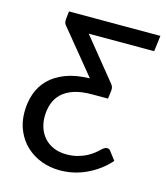

<svg xmlns="http://www.w3.org/2000/svg" viewBox="-109 -799 769 891"><g transform="rotate(15 275.5 -354.0)"><path d="M541.5 -640H227L387 -443Q393.5 -435.5 395.5 -427.5Q397.5 -419.5 396.5 -412L391.5 -372H315Q263 -372 227.5 -360Q192 -348 170.2 -326.8Q148.5 -305.5 138.8 -277Q129 -248.5 129 -215.5Q129 -186.5 138 -160.5Q147 -134.5 165 -114.8Q183 -95 209.8 -83.5Q236.5 -72 272 -72Q301 -72 325.5 -78.8Q350 -85.5 369 -95.8Q388 -106 402 -117.5Q416 -129 424.5 -138Q433.5 -145 438 -147Q442.5 -149 448 -149Q451 -149 455 -148Q459 -147 463 -141.5L494.5 -100.5Q473 -75.5 446.5 -55.8Q420 -36 390.2 -21.8Q360.5 -7.5 327.8 0Q295 7.5 261.5 7.5Q213.5 7.5 171.8 -8.2Q130 -24 99.2 -52.8Q68.5 -81.5 50.8 -122Q33 -162.5 33 -212Q33 -258.5 47.2 -299.8Q61.5 -341 92 -371.8Q122.5 -402.5 170.5 -421Q218.5 -439.5 286 -441L118 -646Q109.5 -655 108.2 -664.2Q107 -673.5 108 -681.5L112 -716H551Z"/></g></svg>

Font: Lato 2
Style: Italic
Weight: 400
Italic angle: -7°
Designer: Lukasz Dziedzic with Adam Twardoch and Botio Nikoltchev
Foundry: tyPoland Lukasz Dziedzic
Version: Version 2.015; 2015-08-06; http://www.latofonts.com/